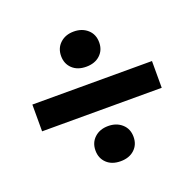

<svg xmlns="http://www.w3.org/2000/svg" viewBox="-101 -713 773 757"><g transform="rotate(-20 285.0 -334.0)"><path d="M532.7 -278.8H30.8V-391.1H532.7ZM202.6 -531.7Q202.6 -564.9 224.9 -585.4Q247.1 -606 282.2 -606Q316.9 -606 339.6 -585.7Q362.3 -565.4 362.3 -531.7Q362.3 -499 340.3 -478.8Q318.4 -458.5 282.2 -458.5Q245.6 -458.5 224.1 -479Q202.6 -499.5 202.6 -531.7ZM202.6 -135.3Q202.6 -168.5 224.9 -189Q247.1 -209.5 282.2 -209.5Q316.9 -209.5 339.6 -189.2Q362.3 -168.9 362.3 -135.3Q362.3 -102.5 340.3 -82.3Q318.4 -62 282.2 -62Q245.6 -62 224.1 -82.5Q202.6 -103 202.6 -135.3Z"/></g></svg>

Font: Vazir FD
Style: Bold-FD
Weight: 700
Designer: Saber Rastikerdar
Foundry: Saber Rastikerdar
Version: Version 30.1.0